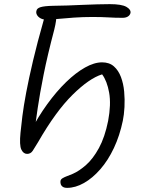

<svg xmlns="http://www.w3.org/2000/svg" viewBox="-20 -730 696 927"><path d="M304 177Q290 177 282.5 171.5Q275 166 273 158Q271 150 272 144Q273 136 282 130.5Q291 125 304.5 120Q318 115 332 109Q362 96 395.5 66.5Q429 37 457.5 -15Q486 -67 502 -146Q517 -226 507 -282.5Q497 -339 473 -371Q411 -352 330 -272Q249 -192 164 -44Q148 -17 138 -2Q128 13 111 13Q93 13 83 -8Q73 -29 79 -89Q82 -121 88 -169Q94 -217 106.5 -283.5Q119 -350 139.5 -437Q160 -524 191 -633Q196 -653 205.5 -665Q215 -677 228 -677Q249 -677 251.5 -656.5Q254 -636 242 -587Q209 -462 190.5 -369Q172 -276 162 -208Q152 -140 146 -88L125 -91Q163 -165 208 -227Q253 -289 299.5 -334Q346 -379 390.5 -404Q435 -429 473 -429Q508 -429 530 -409.5Q552 -390 564 -358Q576 -326 579.5 -288Q583 -250 581 -213Q579 -176 573 -147Q558 -75 530 -15.5Q502 44 464.5 87Q427 130 385.5 153.5Q344 177 304 177ZM205 -635Q188 -635 176 -641.5Q164 -648 158.5 -658Q153 -668 156 -678Q158 -690 176 -695.5Q194 -701 236 -702Q269 -702 305.5 -703.5Q342 -705 378.5 -706.5Q415 -708 448.5 -709Q482 -710 510 -710Q567 -710 590 -697Q613 -684 610 -667Q607 -656 597 -650Q587 -644 572 -644Q535 -644 503.5 -646Q472 -648 425 -648Q381 -648 337 -645Q293 -642 258 -638.5Q223 -635 205 -635Z"/></svg>

Font: Shantell Sans Light
Style: Italic
Weight: 300
Italic angle: -11°
Designer: Stephen Nixon, Anya Danilova, Shantell Martin
Foundry: Arrow Type
Version: Version 1.008;[ac192a2d6]